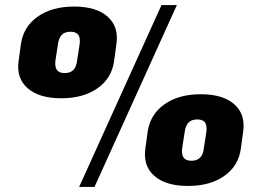

<svg xmlns="http://www.w3.org/2000/svg" viewBox="-20 -731 1016 762"><path d="M223 -341Q135 -341 89.5 -381Q44 -421 54 -490L63 -556Q73 -625 129.5 -665Q186 -705 274 -705Q362 -705 407 -665Q452 -625 442 -556L433 -490Q424 -421 367.5 -381Q311 -341 223 -341ZM237 -441Q281 -441 286 -491L296 -555Q300 -584 288 -596Q278 -605 260 -605Q237 -605 225 -592.5Q213 -580 210 -555L200 -491Q197 -465 206 -453Q215 -441 237 -441ZM621 -711H682L355 11H294ZM726 7Q638 7 592.5 -33Q547 -73 557 -142L566 -208Q576 -277 632.5 -317Q689 -357 777 -357Q865 -357 910 -317Q955 -277 945 -208L936 -142Q927 -73 870.5 -33Q814 7 726 7ZM740 -93Q784 -93 789 -143L799 -207Q803 -236 791 -248Q781 -257 763 -257Q740 -257 728 -244.5Q716 -232 713 -207L703 -143Q700 -117 709 -105Q718 -93 740 -93Z"/></svg>

Font: Pathway Extreme 8pt Thin 12pt ExtraBold
Style: Italic
Weight: 800
Italic angle: -8°
Version: Version 1.001;gftools[0.9.26]